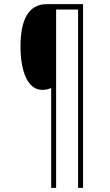

<svg xmlns="http://www.w3.org/2000/svg" viewBox="-20 -780 530 927"><path d="M381 127V-760H206C117 -760 79 -684 79 -555C79 -437 113 -346 184 -346C202 -346 212 -349 227 -355V127H251V-734H357V127Z"/></svg>

Font: Noto Sans Gujarati UI Condensed Thin
Style: Regular
Weight: 100
Width: 3
Designer: Jelle Bosma - Monotype Design Team, Universal Thirst
Foundry: Monotype Imaging Inc.
Version: Version 2.106